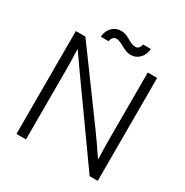

<svg xmlns="http://www.w3.org/2000/svg" viewBox="-211 -1094 1246 1293"><g transform="rotate(30 412.5 -447.0)"><path d="M495 -815Q471 -815 445 -827Q435 -831 417 -841Q407 -848 392 -854Q374 -862 361 -862Q328 -862 321 -821H260Q264 -868 292 -896Q320 -924 360 -924Q384 -924 407 -914Q419 -909 436 -899L455 -889Q477 -878 495 -878Q526 -878 533 -918H594Q590 -871 562 -843Q534 -815 495 -815ZM166 -673Q170 -587 170 -522V30H96V-770H170L547 -255Q591 -195 658 -95Q655 -198 655 -264V-770H728V30H665L259 -540Q226 -586 166 -673Z"/></g></svg>

Font: LINE Seed JP_TTF Regular
Style: Regular
Weight: 400
Designer: LINE & Fontrix & Fontworks
Version: Version 1.002